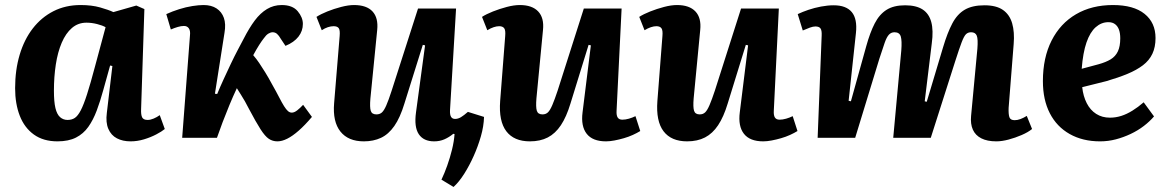

<svg xmlns="http://www.w3.org/2000/svg" viewBox="-20 -547 4643 762"><path d="M540 -114Q539 -92 544 -81.5Q549 -71 566 -71Q577 -71 590 -76.5Q603 -82 614 -90L634 -35Q622 -25 600 -13.5Q578 -2 551.5 6Q525 14 498 14Q467 14 444 2Q421 -10 410 -35.5Q399 -61 404 -99L426 -285L417 -287L390 -190Q378 -146 364 -108.5Q350 -71 330.5 -43.5Q311 -16 281.5 -1Q252 14 208 14Q152 14 114.5 -13Q77 -40 58.5 -87.5Q40 -135 40 -197Q40 -269 58 -329.5Q76 -390 110 -434Q144 -478 192 -502.5Q240 -527 300 -527Q344 -527 377.5 -517.5Q411 -508 430 -499L521 -525L553 -511ZM248 -71Q265 -71 277 -79Q289 -87 300.5 -109Q312 -131 325.5 -173Q339 -215 357 -283L399 -439Q387 -446 365.5 -451.5Q344 -457 323 -457Q290 -457 265.5 -436Q241 -415 225 -377.5Q209 -340 201.5 -291Q194 -242 194 -187Q194 -143 200 -118Q206 -93 218.5 -82Q231 -71 248 -71Z M833 -175 842 -174Q854 -203 868 -233.5Q882 -264 896 -293.5Q910 -323 923.5 -348.5Q937 -374 947 -393Q969 -436 991 -465.5Q1013 -495 1039.5 -511Q1066 -527 1098 -527Q1141 -527 1161.5 -502.5Q1182 -478 1182 -452Q1182 -424 1164.5 -401.5Q1147 -379 1113 -365L1095 -392Q1087 -406 1079.5 -412.5Q1072 -419 1062 -419Q1054 -419 1045 -413.5Q1036 -408 1027 -395Q1019 -385 1008.5 -368.5Q998 -352 985 -328Q998 -313 1009 -296.5Q1020 -280 1032.5 -260Q1045 -240 1060 -212Q1077 -182 1088 -160.5Q1099 -139 1107.5 -125.5Q1116 -112 1123 -106Q1130 -100 1138 -100Q1148 -100 1159.5 -109Q1171 -118 1183 -131L1218 -83Q1190 -50 1165.5 -28.5Q1141 -7 1120 3.5Q1099 14 1081 14Q1062 14 1047 4Q1032 -6 1014 -34Q996 -62 968 -115Q960 -131 952 -145Q944 -159 936 -171.5Q928 -184 920 -197Q905 -165 890.5 -130Q876 -95 863.5 -62Q851 -29 841 0H703L734 -407Q736 -425 729.5 -434.5Q723 -444 710 -444Q699 -444 685.5 -440Q672 -436 658 -430L640 -491Q664 -502 691 -510.5Q718 -519 743.5 -523Q769 -527 788 -527Q819 -527 839.5 -513.5Q860 -500 868.5 -476Q877 -452 871 -417Z M1236 -480Q1253 -491 1279 -501.5Q1305 -512 1334 -519.5Q1363 -527 1385 -527Q1435 -527 1458.5 -501.5Q1482 -476 1477 -428L1450 -156Q1447 -121 1451.5 -107Q1456 -93 1474 -93Q1487 -93 1495.5 -100.5Q1504 -108 1513 -128.5Q1522 -149 1534 -186L1639 -513H1790L1766 -110Q1765 -92 1770 -83.5Q1775 -75 1786 -75Q1798 -75 1809.5 -82Q1821 -89 1837 -103L1901 -83Q1900 -46 1888.5 -6Q1877 34 1860 72Q1843 110 1822.5 142.5Q1802 175 1780 195L1732 166Q1744 141 1755 110Q1766 79 1774 46.5Q1782 14 1784 -15L1779 -16Q1762 -2 1743.5 6Q1725 14 1703 14Q1661 14 1642 -14.5Q1623 -43 1631 -101L1667 -367L1658 -369L1585 -136Q1568 -80 1545 -47Q1522 -14 1492 0Q1462 14 1424 14Q1362 14 1331 -25Q1300 -64 1306 -137L1328 -404Q1330 -427 1324.5 -435Q1319 -443 1304 -443Q1293 -443 1281 -439Q1269 -435 1257 -427Z M1893 -480Q1910 -491 1936.5 -501.5Q1963 -512 1991.5 -519.5Q2020 -527 2043 -527Q2092 -527 2116 -501.5Q2140 -476 2135 -428L2109 -157Q2106 -122 2110.5 -107.5Q2115 -93 2133 -93Q2146 -93 2154.5 -101Q2163 -109 2172 -130Q2181 -151 2193 -187L2297 -513H2447L2427 -107Q2426 -89 2431.5 -80.5Q2437 -72 2450 -72Q2462 -72 2476 -76Q2490 -80 2502 -86L2521 -27Q2508 -19 2491.5 -11.5Q2475 -4 2456 1.5Q2437 7 2418.5 10.5Q2400 14 2385 14Q2332 14 2308.5 -16Q2285 -46 2292 -101L2325 -367L2316 -369L2244 -136Q2228 -83 2206 -50Q2184 -17 2154 -1.5Q2124 14 2083 14Q2020 14 1989.5 -26Q1959 -66 1965 -146L1985 -404Q1987 -427 1981 -435Q1975 -443 1961 -443Q1951 -443 1939 -439Q1927 -435 1914 -427Z M2517 -480Q2534 -491 2560.5 -501.5Q2587 -512 2615.5 -519.5Q2644 -527 2667 -527Q2716 -527 2740 -501.5Q2764 -476 2759 -428L2733 -157Q2730 -122 2734.5 -107.5Q2739 -93 2757 -93Q2770 -93 2778.5 -101Q2787 -109 2796 -130Q2805 -151 2817 -187L2921 -513H3071L3051 -107Q3050 -89 3055.5 -80.5Q3061 -72 3074 -72Q3086 -72 3100 -76Q3114 -80 3126 -86L3145 -27Q3132 -19 3115.5 -11.5Q3099 -4 3080 1.5Q3061 7 3042.5 10.5Q3024 14 3009 14Q2956 14 2932.5 -16Q2909 -46 2916 -101L2949 -367L2940 -369L2868 -136Q2852 -83 2830 -50Q2808 -17 2778 -1.5Q2748 14 2707 14Q2644 14 2613.5 -26Q2583 -66 2589 -146L2609 -404Q2611 -427 2605 -435Q2599 -443 2585 -443Q2575 -443 2563 -439Q2551 -435 2538 -427Z M3557 -347Q3560 -385 3555 -402Q3550 -419 3530 -419Q3517 -419 3508 -409.5Q3499 -400 3491 -377Q3483 -354 3470 -314L3374 0H3225L3241 -406Q3242 -426 3236.5 -434Q3231 -442 3216 -442Q3207 -442 3194.5 -437.5Q3182 -433 3166 -426L3146 -491Q3165 -500 3188.5 -508Q3212 -516 3238.5 -521Q3265 -526 3289 -526Q3338 -526 3360.5 -499Q3383 -472 3377 -416L3348 -147L3357 -145L3418 -364Q3433 -418 3451.5 -454Q3470 -490 3498.5 -508Q3527 -526 3572 -526Q3616 -526 3641.5 -509.5Q3667 -493 3676 -459.5Q3685 -426 3678 -375L3650 -145L3658 -143L3723 -360Q3740 -417 3759.5 -454Q3779 -491 3809 -508.5Q3839 -526 3887 -526Q3934 -526 3960.5 -507.5Q3987 -489 3997 -454.5Q4007 -420 4003 -372L3983 -119Q3982 -94 3986 -82Q3990 -70 4007 -70Q4018 -70 4030 -74.5Q4042 -79 4055 -87L4076 -35Q4060 -22 4034.5 -11Q4009 0 3982.5 7Q3956 14 3934 14Q3898 14 3874.5 2Q3851 -10 3841 -32.5Q3831 -55 3834 -87L3859 -354Q3862 -392 3856.5 -405.5Q3851 -419 3834 -419Q3822 -419 3814 -411.5Q3806 -404 3796.5 -379Q3787 -354 3771 -304L3674 0H3525Z M4397 -527Q4479 -527 4522.5 -492Q4566 -457 4566 -396Q4566 -360 4553.5 -333.5Q4541 -307 4516 -288Q4491 -269 4455 -254Q4419 -239 4371 -225L4275 -201Q4279 -165 4293 -137.5Q4307 -110 4330.5 -95Q4354 -80 4385 -80Q4408 -80 4430 -87Q4452 -94 4474.5 -108Q4497 -122 4519 -141L4560 -85Q4543 -65 4519.5 -47Q4496 -29 4467.5 -15.5Q4439 -2 4408.5 6Q4378 14 4346 14Q4277 14 4225.5 -15Q4174 -44 4146.5 -97.5Q4119 -151 4119 -225Q4119 -318 4153.5 -386Q4188 -454 4250.5 -490.5Q4313 -527 4397 -527ZM4426 -395Q4426 -415 4421 -429Q4416 -443 4405.5 -451Q4395 -459 4379 -459Q4351 -459 4328.5 -439Q4306 -419 4292 -378.5Q4278 -338 4273 -274L4340 -292Q4369 -300 4388 -311.5Q4407 -323 4416.5 -343Q4426 -363 4426 -395Z"/></svg>

Font: Literata 18pt
Style: Bold Italic
Weight: 700
Italic angle: -2°
Designer: Latin by Veronika Burian and Jose Scaglione. Greek by Irene Vlachou. Cyrillic by Vera Evstafieva
Foundry: TypeTogether
Version: Version 3.103;gftools[0.9.29]